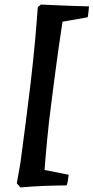

<svg xmlns="http://www.w3.org/2000/svg" viewBox="-20 -698 411 845"><path d="M70.4 127 53.9 109 69.6 20.7Q80.6 -62.3 92 -149.4Q103.5 -236.4 113.9 -325.1Q120.1 -377.6 125.4 -428.3Q130.8 -479 134.9 -524.4Q138.9 -569.8 141.7 -606.3Q144.4 -642.8 146.4 -667L160.4 -678Q187.7 -677 221.6 -675.2Q255.5 -673.5 293.5 -672.2Q331.6 -671 371.5 -670Q371.5 -663 369.7 -647.5Q368 -632 366 -622L255.3 -602.5Q253.3 -590.5 248.8 -560.4Q244.3 -530.4 238.5 -489.8Q232.8 -449.2 226.7 -404.7Q220.7 -360.1 215.2 -317.5Q209.7 -275 205.7 -243Q199.7 -197 195.4 -159.2Q191.2 -121.4 188.2 -89.8Q185.2 -58.2 182.9 -32.6Q180.7 -7 178.9 13.5Q177.1 34.1 176.1 50.1L282.2 71.1Q281.2 81.1 279 95.5Q276.9 110 272.9 118Q258.9 118 233.4 118.5Q208 119 177.9 120Q147.8 121 119.4 123Q91 125 70.4 127Z"/></svg>

Font: Labrada
Style: Italic
Weight: 400
Italic angle: -7°
Designer: Mercedes Jáuregui
Foundry: Omnibus-Type Team
Version: Version 1.000